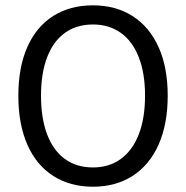

<svg xmlns="http://www.w3.org/2000/svg" viewBox="-20 -688 699 720"><path d="M328.6 -668Q413.6 -668 476.8 -627.9Q540 -587.9 574.5 -511.7Q608.9 -435.5 608.9 -329.1Q608.9 -222.2 574.5 -145.3Q540 -68.4 476.8 -28.1Q413.6 12.2 328.6 12.2Q243.2 12.2 179.9 -28.1Q116.7 -68.4 82.8 -145Q48.8 -221.7 48.8 -329.1Q48.8 -436 82.8 -512.2Q116.7 -588.4 179.7 -628.2Q242.7 -668 328.6 -668ZM328.6 -596.2Q267.1 -596.2 223.4 -564.7Q179.7 -533.2 156.7 -473.1Q133.8 -413.1 133.8 -329.1Q133.8 -244.6 156.7 -184.1Q179.7 -123.5 223.4 -91.8Q267.1 -60.1 328.6 -60.1Q389.2 -60.1 433.1 -92Q477.1 -124 500.5 -184.3Q523.9 -244.6 523.9 -329.1Q523.9 -413.1 500.5 -473.1Q477.1 -533.2 433.1 -564.7Q389.2 -596.2 328.6 -596.2Z"/></svg>

Font: Varta
Style: Regular
Weight: 400
Designer: Joana Correia, Viktoriya Grabowska, Eben Sorkin
Foundry: Sorkin Type
Version: Version 1.002; ttfautohint (v1.3) -l 8 -r 24 -G 200 -x 12 -H